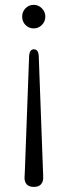

<svg xmlns="http://www.w3.org/2000/svg" viewBox="-20 -588 270 771"><path d="M116 162.5Q96 162.5 87.2 152.2Q78.5 142 78.5 126.5Q78.5 115 80 94.5L97 -365Q99.5 -390 116 -390Q133 -390 135.5 -366L152.5 94.5Q153 103 153.2 112Q153.5 121 153.5 126.5Q153.5 142 144.5 152.2Q135.5 162.5 116 162.5ZM115.5 -568.5Q134.5 -568.5 148.2 -554.5Q162 -540.5 162 -521.5Q162 -501.5 148.2 -487.8Q134.5 -474 115.5 -474Q95.5 -474 82.2 -487.8Q69 -501.5 69 -521.5Q69 -540.5 82.2 -554.5Q95.5 -568.5 115.5 -568.5Z"/></svg>

Font: Fraunces 144pt SuperSoft Light
Style: Regular
Weight: 300
Version: Version 1.000;[0bf87f6ff]